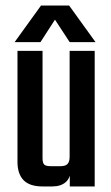

<svg xmlns="http://www.w3.org/2000/svg" viewBox="-20 -671 401 691"><path d="M32.6 -519.4 127.7 -651.2H228.7L323.8 -519.4H230.8L177.8 -600.2L125.6 -519.4ZM42.9 -487.9H133.1V-102Q133.1 -84.7 139.1 -78.8Q145.1 -72.9 162.9 -72.9H198Q215.2 -72.9 222.9 -80.7Q230.6 -88.4 230.6 -107.6V-140.1H235V-67.5Q235 -31.8 217 -15.9Q199 0 168.6 0H133.2Q86.7 0 64.8 -22.5Q42.9 -45.1 42.9 -88.5ZM230.6 -487.9H320.8V0H231.2V-61L230.6 -66.6Z"/></svg>

Font: Teko Variable Light
Style: Regular
Weight: 300
Designer: Manushi Parikh, Jonny Pinhorn
Foundry: Indian Type Foundry
Version: Version 3.000